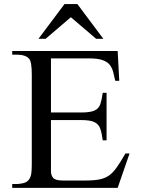

<svg xmlns="http://www.w3.org/2000/svg" viewBox="-20 -909 686 929"><path d="M606.9 -166.5 549.3 0H39.1V-18.6H62Q70.3 -18.6 87.4 -21.7Q104.5 -24.9 114.3 -33.7Q124 -42.5 128.9 -58.1Q133.8 -73.7 133.8 -117.7V-547.4Q133.8 -610.8 121.1 -624.5Q103.5 -644.5 62 -644.5H39.1V-662.1H549.3L557.1 -518.1H537.6Q532.7 -539.6 528.1 -558.8Q523.4 -578.1 512.5 -593.5Q501.5 -608.9 477.5 -617.7Q453.6 -626.5 410.2 -626.5H226.6V-364.7H372.6Q417.5 -364.7 438 -374.5Q458.5 -384.3 465.6 -405.5Q472.7 -426.8 477.1 -460H495.6V-230H477.1Q472.7 -264.6 465.3 -286.1Q458 -307.6 437.5 -317.9Q417 -328.1 372.6 -328.1H226.6V-80.1Q226.6 -60.5 237.5 -48.1Q248.5 -35.6 282.7 -35.6H394.5Q435.1 -35.6 461.9 -41Q488.8 -46.4 508.1 -60.3Q527.3 -74.2 545.4 -99.9Q563.5 -125.5 586.9 -166.5ZM480 -721.2H445.3L322.8 -825.7L200.7 -721.2H166L292 -889.2H354.5Z"/></svg>

Font: BabelStone Englisc
Style: Regular
Weight: 400
Designer: Andrew West
Foundry: BabelStone
Version: Version 1.000 June 24, 2023